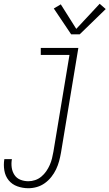

<svg xmlns="http://www.w3.org/2000/svg" viewBox="-50 -784 580 1017"><path d="M100 213Q70 213 42 203Q14 193 -4 171Q-22 149 -27 119Q-32 89 -27 59H13Q9 81 12 103Q15 125 26.5 142.5Q38 160 58 168Q78 176 100 176Q118 176 136 170Q154 164 169 151.5Q184 139 195 123Q206 107 213.5 90Q221 73 225.5 55Q230 37 233 19L318 -493H166V-530H365L273 25Q269 48 263 70Q257 92 247 113Q237 134 222 153Q207 172 187.5 186Q168 200 145.5 206.5Q123 213 100 213ZM327 -602 235 -739 272 -761 354 -631 478 -764 510 -736 372 -602Z"/></svg>

Font: Iosevka Slab Extralight
Style: Italic
Weight: 200
Italic angle: -9°
Monospace: yes
Designer: Belleve Invis
Foundry: Belleve Invis
Version: Version 11.1.1; ttfautohint (v1.8.3)